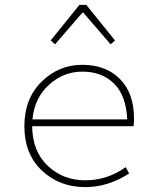

<svg xmlns="http://www.w3.org/2000/svg" viewBox="-20 -756 640 788"><path d="M330 12Q224 12 152 -56Q80 -124 80 -238Q80 -351 150.5 -420.5Q221 -490 318 -490Q415 -490 472.5 -431.5Q530 -373 530 -270Q530 -250 528 -238H112Q113 -135 176 -75.5Q239 -16 330 -16Q420 -16 496 -70L510 -44Q423 12 330 12ZM318 -462Q241 -462 181.5 -408.5Q122 -355 113 -266H502Q498 -363 448.5 -412.5Q399 -462 318 -462ZM206 -574 188 -590 306 -736H334L452 -590L434 -574L322 -704H318Z"/></svg>

Font: TypoPRO Source Code Pro
Style: Regular
Weight: 200
Monospace: yes
Designer: Paul D. Hunt, Teo Tuominen
Foundry: Adobe Systems Incorporated
Version: Version 2.010;PS 1.0;hotconv 1.0.84;makeotf.lib2.5.63406